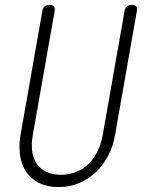

<svg xmlns="http://www.w3.org/2000/svg" viewBox="-20 -750 640 780"><path d="M152 -705Q154 -718 161.5 -724Q169 -730 182 -730Q195 -730 199.5 -724Q204 -718 202 -705L113 -200Q107 -166 110.5 -137Q114 -108 128 -86.5Q142 -65 166.5 -52.5Q191 -40 227 -40Q263 -40 292 -52.5Q321 -65 342 -86.5Q363 -108 377 -137Q391 -166 397 -200L486 -705Q488 -718 495.5 -724Q503 -730 516 -730Q529 -730 533.5 -724Q538 -718 536 -705L447 -200Q440 -157 420 -118.5Q400 -80 370.5 -51.5Q341 -23 302.5 -6.5Q264 10 218 10Q172 10 139 -6.5Q106 -23 86.5 -51.5Q67 -80 61.5 -118.5Q56 -157 63 -200Z"/></svg>

Font: Maple Mono NL Thin
Style: Italic
Weight: 250
Italic angle: -10°
Monospace: yes
Designer: subframe7536
Version: Version 7.000